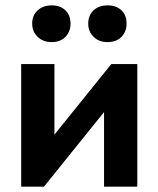

<svg xmlns="http://www.w3.org/2000/svg" viewBox="-20 -696 591 716"><path d="M59 -457H183V-194L395 -457H492V0H368V-278L144 0H59ZM173 -539Q141 -539 120.5 -558.5Q100 -578 100 -608Q100 -639 120.5 -657.5Q141 -676 173 -676Q205 -676 224 -657.5Q243 -639 243 -608Q243 -578 224 -558.5Q205 -539 173 -539ZM381 -539Q349 -539 329 -558.5Q309 -578 309 -608Q309 -639 329 -657.5Q349 -676 381 -676Q414 -676 433 -657.5Q452 -639 452 -608Q452 -578 433 -558.5Q414 -539 381 -539Z"/></svg>

Font: Tilda Sans Bold
Style: Regular
Weight: 700
Designer: ParaType Ltd
Foundry: ParaType Ltd
Version: Version 1.009